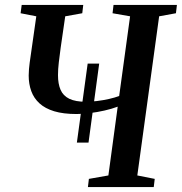

<svg xmlns="http://www.w3.org/2000/svg" viewBox="-20 -763 742 783"><path d="M293.5 -181.5 337.5 -503.5H384.5L341 -181.5ZM338.5 0 342.5 -33.5 422 -47.5 460 -328Q436 -319 406.2 -312.2Q376.5 -305.5 346.8 -301.8Q317 -298 292 -298Q238.5 -298 201.2 -309.2Q164 -320.5 141 -341.5Q118 -362.5 107.5 -391.5Q97 -420.5 97 -455Q97 -468 98.2 -481.5Q99.5 -495 101 -507L128 -696.5L64 -709L68.5 -743H319.5L315.5 -709L246 -696.5L227.5 -569Q223 -537 219.8 -508.5Q216.5 -480 216.5 -456.5Q216.5 -421 227 -396.8Q237.5 -372.5 262.5 -360.2Q287.5 -348 330.5 -348Q350.5 -348 375.5 -351Q400.5 -354 424.8 -359.5Q449 -365 466 -371.5L510.5 -696.5L439 -709L443 -743H701.5L697.5 -709L629 -696.5L540 -47.5L611 -33.5L607 0Z"/></svg>

Font: Merriweather 72pt Medium
Style: Italic
Weight: 500
Italic angle: -7.8°
Version: Version 2.101